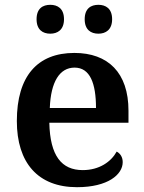

<svg xmlns="http://www.w3.org/2000/svg" viewBox="-20 -768 599 798"><path d="M389 -628C419 -628 446 -644 446 -688C446 -733 419 -748 389 -748C358 -748 332 -733 332 -688C332 -644 358 -628 389 -628ZM189 -628C219 -628 246 -644 246 -688C246 -733 219 -748 189 -748C158 -748 132 -733 132 -688C132 -644 158 -628 189 -628ZM300 10C429 10 490 -43 490 -94C490 -115 480 -130 465 -138C442 -96 393 -61 324 -61C236 -61 188 -120 185 -258H514V-308C514 -466 429 -548 289 -548C136 -548 50 -452 50 -265C50 -91 138 10 300 10ZM379 -319H187C191 -428 228 -487 290 -487C354 -487 379 -422 379 -319Z"/></svg>

Font: Noto Serif Oriya SemiBold
Style: Regular
Weight: 600
Designer: David Williams
Foundry: Google LLC, David Williams
Version: Version 1.051